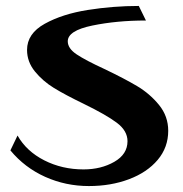

<svg xmlns="http://www.w3.org/2000/svg" viewBox="-20 -620 616 646"><path d="M471 -551Q373 -551 290.5 -534Q208 -517 208 -481Q208 -457 238 -437Q268 -417 331 -388Q398 -356 441 -330.5Q484 -305 515 -267Q546 -229 546 -180Q546 -124 510.5 -82Q475 -40 414 -17Q353 6 279 6Q201 6 132 -25Q63 -56 15 -114L39 -164Q69 -111 129 -80.5Q189 -50 261 -50Q320 -50 364.5 -75.5Q409 -101 409 -145Q409 -180 373 -207Q337 -234 261 -271Q199 -301 161.5 -324Q124 -347 97.5 -379.5Q71 -412 71 -452Q71 -507 130.5 -540Q190 -573 275.5 -586.5Q361 -600 447 -600Z"/></svg>

Font: Arya
Style: Bold
Weight: 700
Designer: Eduardo Rodriguez Tunni, Modular Infotech
Foundry: Eduardo Rodriguez Tunni, Modular Infotech
Version: Version 1.002